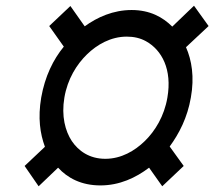

<svg xmlns="http://www.w3.org/2000/svg" viewBox="-20 -638 749 671"><path d="M647 -297C660 -369 650 -428 630 -473L709 -547L658 -618L582 -545C549 -578 504 -603 440 -603C376 -603 320 -578 276 -546L226 -617L152 -547L203 -475C166 -430 137 -371 124 -297C112 -226 120 -171 137 -125L66 -58L115 13L183 -52C216 -16 264 10 331 10C398 10 455 -17 501 -52L547 13L622 -58L573 -126C606 -171 635 -227 647 -297ZM205 -297C216 -362 248 -413 284 -448C319 -482 367 -510 423 -510C448 -510 470 -505 490 -494C546 -463 582 -395 565 -297C554 -232 522 -180 486 -145C451 -111 404 -83 348 -83C292 -83 254 -111 231 -145C208 -180 194 -232 205 -297Z"/></svg>

Font: Asimov
Style: NarIt
Weight: 500
Designer: Google
Version: Version 2.000980; 2014